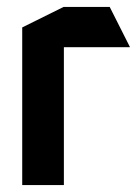

<svg xmlns="http://www.w3.org/2000/svg" viewBox="-20 -533 399 553"><path d="M44 0V-454L163 -513H164V0ZM164 -397V-513H296L354 -398V-397Z"/></svg>

Font: Foldit Medium
Style: Regular
Weight: 500
Version: Version 1.003